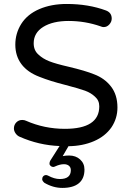

<svg xmlns="http://www.w3.org/2000/svg" viewBox="-20 -712 642 949"><path d="M531.2 -83Q500 -38.1 444.3 -14.2Q388.7 9.8 318.4 10.7L290 59.6Q304.7 56.6 321.3 56.6Q354.5 56.6 376 76.2Q397.5 95.7 397.5 126Q397.5 170.9 369.6 193.8Q341.8 216.8 288.1 216.8Q242.2 216.8 199.2 191.4Q188.5 181.6 188.5 173.8Q188.5 165 193.8 159.2Q199.2 153.3 208 153.3Q211.9 153.3 217.8 156.2Q249 172.9 275.4 172.9Q330.1 172.9 330.1 128.9Q330.1 115.2 320.8 107.4Q311.5 99.6 295.9 99.6Q276.4 99.6 252.9 110.4Q247.1 113.3 243.2 113.3Q236.3 113.3 230.5 108.4Q224.6 103.5 224.6 96.7Q224.6 88.9 228.5 82L274.4 9.8Q171.9 5.9 77.1 -36.1Q65.4 -41 57.1 -52.7Q48.8 -64.5 48.8 -77.1Q48.8 -94.7 60.5 -106.9Q72.3 -119.1 89.8 -119.1Q100.6 -119.1 108.4 -115.2Q199.2 -75.2 300.8 -75.2Q470.7 -75.2 470.7 -186.5Q470.7 -215.8 449.2 -234.4Q429.7 -252.9 400.4 -263.7Q371.1 -274.4 303.7 -292Q226.6 -311.5 175.8 -332Q116.2 -354.5 85.9 -395Q55.7 -435.5 55.7 -491.2Q55.7 -546.9 85 -593.8Q115.2 -641.6 174.3 -667Q233.4 -692.4 309.6 -692.4Q417 -692.4 503.9 -660.2Q532.2 -649.4 532.2 -620.1Q532.2 -604.5 520.5 -591.3Q508.8 -578.1 492.2 -578.1Q485.4 -578.1 476.6 -582Q400.4 -608.4 319.3 -608.4Q241.2 -608.4 193.8 -579.1Q146.5 -549.8 146.5 -498Q146.5 -462.9 169.9 -442.4Q191.4 -421.9 223.6 -409.2Q255.9 -396.5 320.3 -381.8Q402.3 -362.3 445.3 -344.7Q497.1 -325.2 528.8 -284.2Q560.5 -243.2 560.5 -180.7Q560.5 -127 531.2 -83Z"/></svg>

Font: KTXP_ComRound
Style: Medium
Weight: 500
Version: Version 1.01;May 16, 2022;FontCreator 13.0.0.2683 64-bit